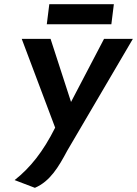

<svg xmlns="http://www.w3.org/2000/svg" viewBox="-20 -668 656 919"><path d="M525 -648H216L204 -552H513ZM50 194 147 231C220 200 261 130 302 53L616 -482H478L320 -180L222 -482H84L244 -57C187 57 125 135 50 194Z"/></svg>

Font: Bluebird
Style: NrwObl
Weight: 400
Designer: Jasper
Foundry: Cannot Into Space Fonts
Version: Version 0.98